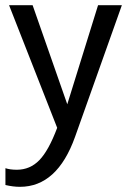

<svg xmlns="http://www.w3.org/2000/svg" viewBox="-20 -520 502 742"><path d="M451 -500 270 9Q201 202 57 202Q31 202 1 195V130Q19 136 45 136Q96 136 132 99Q168 62 201 -26L15 -500H106L240 -117L359 -500Z"/></svg>

Font: Sarabun
Style: Regular
Weight: 400
Designer: Suppakit Chalermlarp | Katatrad Co.,Ltd.
Foundry: Cadson Demak Co.,Ltd.
Version: Version 1.000; ttfautohint (v1.6)